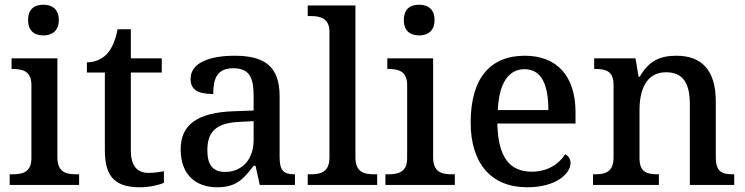

<svg xmlns="http://www.w3.org/2000/svg" viewBox="-20 -783 3156 813"><path d="M164 -633C199 -633 229 -651 229 -698C229 -746 199 -763 164 -763C127 -763 99 -746 99 -698C99 -651 127 -633 164 -633ZM21 0H315V-45H302C258 -45 223 -55 223 -117V-536H29V-491H34C77 -491 113 -481 113 -423V-113C113 -55 77 -45 34 -45H21Z M573 10C613 10 655 0 674 -9V-58C653 -54 632 -51 608 -51C561 -51 534 -81 534 -146V-476H665V-536H534V-659H478C468 -610 454 -577 432 -554C411 -531 378 -519 348 -519V-476H424V-146C424 -30 472 10 573 10Z M900 10C981 10 1012 -26 1054 -81H1062L1080 0H1229V-45H1226C1181 -45 1164 -61 1164 -117V-375C1164 -501 1101 -547 974 -547C871 -547 787 -519 787 -449C787 -402 819 -385 883 -385C883 -449 898 -494 968 -494C1042 -494 1054 -446 1054 -373V-315L971 -312C819 -307 745 -257 745 -151C745 -41 811 10 900 10ZM932 -55C881 -55 858 -86 858 -146C858 -223 892 -263 996 -267L1054 -270V-191C1054 -108 1006 -55 932 -55Z M1283 0H1577V-45H1564C1520 -45 1485 -55 1485 -117V-760H1283V-715H1296C1335 -715 1375 -706 1375 -649V-117C1375 -55 1340 -45 1296 -45H1283Z M1755 -633C1790 -633 1820 -651 1820 -698C1820 -746 1790 -763 1755 -763C1718 -763 1690 -746 1690 -698C1690 -651 1718 -633 1755 -633ZM1612 0H1906V-45H1893C1849 -45 1814 -55 1814 -117V-536H1620V-491H1625C1668 -491 1704 -481 1704 -423V-113C1704 -55 1668 -45 1625 -45H1612Z M2212 10C2338 10 2396 -50 2396 -93C2396 -112 2384 -125 2373 -130C2349 -91 2301 -56 2232 -56C2138 -56 2089 -117 2086 -260H2417V-307C2417 -465 2335 -547 2202 -547C2055 -547 1973 -451 1973 -264C1973 -91 2060 10 2212 10ZM2302 -317H2088C2093 -429 2132 -490 2201 -490C2275 -490 2302 -421 2302 -317Z M2491 0H2770V-45H2765C2721 -45 2688 -53 2688 -112V-317C2688 -402 2716 -477 2800 -477C2875 -477 2901 -427 2901 -341V0H3089V-45H3084C3039 -45 3011 -54 3011 -117V-352C3011 -488 2950 -547 2844 -547C2777 -547 2728 -527 2689 -458H2684L2671 -536H2496V-491H2501C2545 -491 2578 -482 2578 -424V-116C2578 -54 2543 -45 2498 -45H2491Z"/></svg>

Font: Noto Serif Gurmukhi Medium
Style: Regular
Weight: 500
Designer: Vaibhav Singh and the Monotype Design Team
Foundry: Monotype Imaging Inc.
Version: Version 2.004